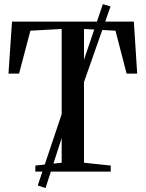

<svg xmlns="http://www.w3.org/2000/svg" viewBox="-20 -850 722 951"><path d="M285.5 -44V-706.5L130.5 -698L74.5 -485.5H22L39.5 -743H643L659.5 -485.5H607L552 -698L396 -706.5V-44L528.5 -30V0H155V-30ZM167 68.5 317.5 -380 346 -407 489.5 -829.5 527.5 -818 378.5 -393.5 350.5 -367.5 205.5 81.5Z"/></svg>

Font: Merriweather 96pt
Style: Regular
Weight: 400
Version: Version 2.100